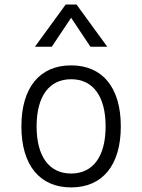

<svg xmlns="http://www.w3.org/2000/svg" viewBox="-20 -815 626 845"><path d="M293 9.8C431.2 9.8 511.7 -87.9 511.7 -258.8C511.7 -429.7 431.2 -527.3 293 -527.3C154.8 -527.3 74.2 -429.7 74.2 -258.8C74.2 -87.9 154.8 9.8 293 9.8ZM293 -51.3C196.3 -51.3 141.1 -126.5 141.1 -258.8C141.1 -391.1 196.3 -466.3 293 -466.3C389.6 -466.3 444.8 -391.1 444.8 -258.8C444.8 -126.5 389.6 -51.3 293 -51.3ZM133.8 -609.4H208L293 -736.8L377.9 -609.4H452.1L316.9 -794.9H269Z"/></svg>

Font: Cascadia Mono NF Light
Style: Regular
Weight: 300
Monospace: yes
Designer: Aaron Bell
Foundry: Saja Typeworks
Version: Version 2404.023